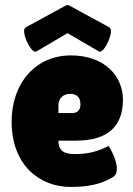

<svg xmlns="http://www.w3.org/2000/svg" viewBox="-20 -729 526 759"><path d="M372 -525C393 -517 435 -611 412 -621L258 -705C253 -708 250 -709 247 -709C244 -709 241 -708 236 -705L82 -621C59 -611 101 -517 123 -525L247 -598ZM423 -27C438 -34 442 -47 442 -62C442 -100 410 -153 409 -152C362 -128 325 -120 276 -120C237 -120 211 -130 211 -173H280C411 -173 466 -234 466 -335C466 -426 396 -510 260 -510C124 -510 26 -404 26 -248C26 -75 138 10 259 10C335 10 382 -3 423 -27ZM298 -316C298 -293 285 -282 265 -282H211V-313C211 -344 234 -358 257 -358C284 -358 298 -344 298 -316Z"/></svg>

Font: Lilita 2
Style: Regular
Weight: 400
Designer: Juan Montoreano
Foundry: Juan Montoreano
Version: Version 2.001